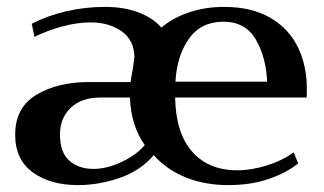

<svg xmlns="http://www.w3.org/2000/svg" viewBox="-20 -527 939 557"><path d="M24 -136Q24 -215 85.5 -252Q147 -289 238 -289H359Q359 -295 365 -325Q369 -352 370 -362Q369 -411 332.5 -436.5Q296 -462 243 -462Q203 -462 159.5 -450Q116 -438 80 -420L72 -458Q116 -481 171 -494Q226 -507 284 -507Q340 -507 382 -491Q424 -475 448 -447Q481 -475 528 -491Q575 -507 630 -507Q710 -507 764 -475.5Q818 -444 844 -390.5Q870 -337 870 -272V-244H488Q490 -141 537.5 -87Q585 -33 668 -33Q709 -33 754 -47Q799 -61 832 -85L845 -53Q812 -26 760 -8Q708 10 643 10Q574 10 518.5 -12.5Q463 -35 426 -77Q388 -32 327.5 -11Q267 10 206 10Q126 10 75 -27Q24 -64 24 -136ZM755 -290Q752 -361 722 -412.5Q692 -464 628 -464Q563 -464 528 -414.5Q493 -365 489 -290ZM400 -106Q360 -162 357 -244H270Q217 -244 185.5 -214.5Q154 -185 154 -137Q154 -85 181 -61Q208 -37 251 -37Q290 -37 332.5 -57Q375 -77 400 -106Z"/></svg>

Font: Trirong SemiBold
Style: Regular
Weight: 600
Designer: Katatrad Team
Foundry: CadsonDemak
Version: Version 1.000